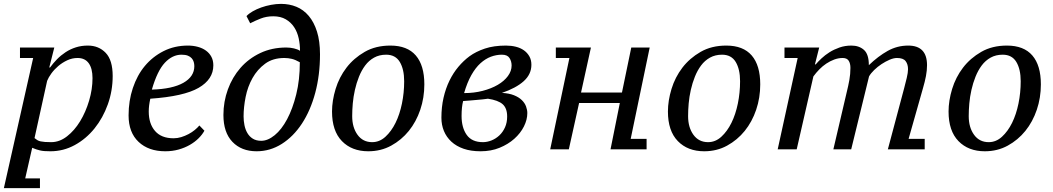

<svg xmlns="http://www.w3.org/2000/svg" viewBox="-20 -770 5431 990"><path d="M110 150 146 -8C153.3 -4.7 160.2 -2 166.5 0C172.8 2 179.3 3.8 186 5.5C192.7 7.2 200.3 8.3 209 9C217.7 9.7 228 10 240 10C284.7 10 326.5 -0.7 365.5 -22C404.5 -43.3 438.5 -72 467.5 -108C496.5 -144 519.3 -185.3 536 -232C552.7 -278.7 561 -327.3 561 -378C561 -432.7 549 -472.5 525 -497.5C501 -522.5 470.3 -535 433 -535C411 -535 390.5 -532 371.5 -526C352.5 -520 334.8 -511.7 318.5 -501C302.2 -490.3 287.3 -478.2 274 -464.5C260.7 -450.8 248.7 -436.7 238 -422H234L260 -525H83V-471H151L0 200H186V150ZM380 -471C405.3 -471 424.5 -462 437.5 -444C450.5 -426 457 -400.3 457 -367C457 -329 451.2 -290.3 439.5 -251C427.8 -211.7 412.3 -176.2 393 -144.5C373.7 -112.8 351.2 -87 325.5 -67C299.8 -47 272.7 -37 244 -37C231.3 -37 220.7 -37.3 212 -38C203.3 -38.7 195.8 -39.7 189.5 -41C183.2 -42.3 177.5 -44.5 172.5 -47.5C167.5 -50.5 162.7 -54 158 -58L223 -353C227.7 -365 235 -377.8 245 -391.5C255 -405.2 266.8 -417.8 280.5 -429.5C294.2 -441.2 309.5 -451 326.5 -459C343.5 -467 361.3 -471 380 -471Z M1034 -96 1008 -123C1002 -115.7 994.2 -108 984.5 -100C974.8 -92 964 -84.8 952 -78.5C940 -72.2 927.5 -67 914.5 -63C901.5 -59 888.3 -57 875 -57C833 -57 801.2 -69.5 779.5 -94.5C757.8 -119.5 747 -153 747 -195C747 -205.7 747.7 -216.3 749 -227C750.3 -237.7 752.3 -249 755 -261C870.3 -269 953.3 -287.7 1004 -317C1054.7 -346.3 1080 -385 1080 -433C1080 -449.7 1076.7 -464.3 1070 -477C1063.3 -489.7 1054 -500.3 1042 -509C1030 -517.7 1016 -524.2 1000 -528.5C984 -532.8 967 -535 949 -535C903 -535 861.2 -525.5 823.5 -506.5C785.8 -487.5 753.7 -462 727 -430C700.3 -398 679.7 -360 665 -316C650.3 -272 643 -225 643 -175C643 -116.3 660.2 -70.8 694.5 -38.5C728.8 -6.2 774.7 10 832 10C856.7 10 879.7 7 901 1C922.3 -5 941.7 -13 959 -23C976.3 -33 991.3 -44.3 1004 -57C1016.7 -69.7 1026.7 -82.7 1034 -96ZM916 -488C929.3 -488 940.2 -486.3 948.5 -483C956.8 -479.7 963.5 -475.2 968.5 -469.5C973.5 -463.8 977 -457.5 979 -450.5C981 -443.5 982 -436.3 982 -429C982 -393 963.2 -364.3 925.5 -343C887.8 -321.7 833.7 -310 763 -308C781.7 -372.7 804 -418.8 830 -446.5C856 -474.2 884.7 -488 916 -488Z M1132 -177C1132 -117 1147.5 -70.8 1178.5 -38.5C1209.5 -6.2 1251 10 1303 10C1349.7 10 1393 -2.7 1433 -28C1473 -53.3 1507.7 -88.3 1537 -133C1566.3 -177.7 1589.2 -230.5 1605.5 -291.5C1621.8 -352.5 1630 -418.7 1630 -490C1630 -535.3 1624.8 -574.3 1614.5 -607C1604.2 -639.7 1590 -666.7 1572 -688C1554 -709.3 1532.8 -725 1508.5 -735C1484.2 -745 1457.7 -750 1429 -750C1412.3 -750 1395.2 -748.3 1377.5 -745C1359.8 -741.7 1343 -737.2 1327 -731.5C1311 -725.8 1296.3 -719.2 1283 -711.5C1269.7 -703.8 1259 -695.7 1251 -687L1270 -650C1286.7 -658.7 1304.8 -666.8 1324.5 -674.5C1344.2 -682.2 1365.7 -686 1389 -686C1414.3 -686 1435.8 -680.8 1453.5 -670.5C1471.2 -660.2 1485.5 -646.7 1496.5 -630C1507.5 -613.3 1515.3 -594.3 1520 -573C1524.7 -551.7 1527 -530 1527 -508C1519 -513.3 1508.5 -517.5 1495.5 -520.5C1482.5 -523.5 1469.3 -525 1456 -525C1406.7 -525 1362 -515.5 1322 -496.5C1282 -477.5 1248 -452 1220 -420C1192 -388 1170.3 -351 1155 -309C1139.7 -267 1132 -223 1132 -177ZM1446 -471C1459.3 -471 1472.2 -469.5 1484.5 -466.5C1496.8 -463.5 1510.7 -457.7 1526 -449C1526 -388.3 1519.8 -333.2 1507.5 -283.5C1495.2 -233.8 1479.5 -191.2 1460.5 -155.5C1441.5 -119.8 1420.2 -92.3 1396.5 -73C1372.8 -53.7 1349.7 -44 1327 -44C1309.7 -44 1295.2 -47.7 1283.5 -55C1271.8 -62.3 1262.5 -72 1255.5 -84C1248.5 -96 1243.5 -109.5 1240.5 -124.5C1237.5 -139.5 1236 -154.7 1236 -170C1236 -201.3 1239.5 -234.7 1246.5 -270C1253.5 -305.3 1265.3 -337.8 1282 -367.5C1298.7 -397.2 1320.3 -421.8 1347 -441.5C1373.7 -461.2 1406.7 -471 1446 -471Z M1692 -195C1692 -128.3 1709 -77.5 1743 -42.5C1777 -7.5 1822.3 10 1879 10C1922.3 10 1961.7 0.3 1997 -19C2032.3 -38.3 2062.7 -63.7 2088 -95C2113.3 -126.3 2133 -162.7 2147 -204C2161 -245.3 2168 -289 2168 -335C2168 -400.3 2153.3 -450 2124 -484C2094.7 -518 2051 -535 1993 -535C1942.3 -535 1898.2 -524.2 1860.5 -502.5C1822.8 -480.8 1791.5 -453.7 1766.5 -421C1741.5 -388.3 1722.8 -351.8 1710.5 -311.5C1698.2 -271.2 1692 -232.3 1692 -195ZM1971 -488C2003 -488 2026.5 -475.5 2041.5 -450.5C2056.5 -425.5 2064 -392.3 2064 -351C2064 -311.7 2060.2 -273.3 2052.5 -236C2044.8 -198.7 2033.8 -165.5 2019.5 -136.5C2005.2 -107.5 1987.8 -83.7 1967.5 -65C1947.2 -46.3 1924.3 -37 1899 -37C1867 -37 1841.8 -49.7 1823.5 -75C1805.2 -100.3 1796 -132.3 1796 -171C1796 -191.7 1797 -213.5 1799 -236.5C1801 -259.5 1804.7 -282.8 1810 -306.5C1815.3 -330.2 1822.3 -352.8 1831 -374.5C1839.7 -396.2 1850.3 -415.5 1863 -432.5C1875.7 -449.5 1891 -463 1909 -473C1927 -483 1947.7 -488 1971 -488Z M2720 -436C2720 -452.7 2716.5 -467.2 2709.5 -479.5C2702.5 -491.8 2693.2 -502.2 2681.5 -510.5C2669.8 -518.8 2656 -525 2640 -529C2624 -533 2607 -535 2589 -535C2547 -535 2510.7 -529.8 2480 -519.5C2449.3 -509.2 2423 -496 2401 -480C2380.3 -464.7 2361.2 -446.5 2343.5 -425.5C2325.8 -404.5 2310.5 -380.7 2297.5 -354C2284.5 -327.3 2274.3 -298 2267 -266C2259.7 -234 2256 -199.7 2256 -163C2256 -138.3 2260.3 -115.5 2269 -94.5C2277.7 -73.5 2290.5 -55.2 2307.5 -39.5C2324.5 -23.8 2345.5 -11.7 2370.5 -3C2395.5 5.7 2424.7 10 2458 10C2494 10 2526.7 4 2556 -8C2585.3 -20 2610.7 -35.5 2632 -54.5C2653.3 -73.5 2669.8 -94.7 2681.5 -118C2693.2 -141.3 2699 -164.3 2699 -187C2699 -197.7 2696.8 -209 2692.5 -221C2688.2 -233 2680.8 -244 2670.5 -254C2660.2 -264 2646.7 -272.3 2630 -279C2613.3 -285.7 2592.7 -289.7 2568 -291C2616.7 -307.7 2654.2 -327.8 2680.5 -351.5C2706.8 -375.2 2720 -403.3 2720 -436ZM2595 -169C2595 -148.3 2591.3 -129.8 2584 -113.5C2576.7 -97.2 2567 -83.3 2555 -72C2543 -60.7 2529.5 -52 2514.5 -46C2499.5 -40 2484.7 -37 2470 -37C2432 -37 2404.2 -49.5 2386.5 -74.5C2368.8 -99.5 2360 -132 2360 -172C2360 -203.3 2362.7 -229 2368 -249C2378 -249.7 2388.8 -250.5 2400.5 -251.5L2435 -254.5L2468 -257.5C2478.7 -258.5 2488 -259.7 2496 -261C2531.3 -255.7 2556.7 -246.2 2572 -232.5C2587.3 -218.8 2595 -197.7 2595 -169ZM2568 -488C2586.7 -488 2599.7 -482.3 2607 -471C2614.3 -459.7 2618 -446.7 2618 -432C2618 -413.3 2611.7 -395.3 2599 -378C2586.3 -360.7 2568.8 -345.5 2546.5 -332.5C2524.2 -319.5 2498.2 -309.2 2468.5 -301.5C2438.8 -293.8 2407 -290 2373 -290C2383.7 -326.7 2396.2 -357.7 2410.5 -383C2424.8 -408.3 2440.5 -428.7 2457.5 -444C2474.5 -459.3 2492.3 -470.5 2511 -477.5C2529.7 -484.5 2548.7 -488 2568 -488Z M3330 -525H3235L3187 -293H2976L3027 -525H2846V-471H2916L2817 0H2913L2966 -239H3176L3128 0H3314V-54H3232Z M3424 -195C3424 -128.3 3441 -77.5 3475 -42.5C3509 -7.5 3554.3 10 3611 10C3654.3 10 3693.7 0.3 3729 -19C3764.3 -38.3 3794.7 -63.7 3820 -95C3845.3 -126.3 3865 -162.7 3879 -204C3893 -245.3 3900 -289 3900 -335C3900 -400.3 3885.3 -450 3856 -484C3826.7 -518 3783 -535 3725 -535C3674.3 -535 3630.2 -524.2 3592.5 -502.5C3554.8 -480.8 3523.5 -453.7 3498.5 -421C3473.5 -388.3 3454.8 -351.8 3442.5 -311.5C3430.2 -271.2 3424 -232.3 3424 -195ZM3703 -488C3735 -488 3758.5 -475.5 3773.5 -450.5C3788.5 -425.5 3796 -392.3 3796 -351C3796 -311.7 3792.2 -273.3 3784.5 -236C3776.8 -198.7 3765.8 -165.5 3751.5 -136.5C3737.2 -107.5 3719.8 -83.7 3699.5 -65C3679.2 -46.3 3656.3 -37 3631 -37C3599 -37 3573.8 -49.7 3555.5 -75C3537.2 -100.3 3528 -132.3 3528 -171C3528 -191.7 3529 -213.5 3531 -236.5C3533 -259.5 3536.7 -282.8 3542 -306.5C3547.3 -330.2 3554.3 -352.8 3563 -374.5C3571.7 -396.2 3582.3 -415.5 3595 -432.5C3607.7 -449.5 3623 -463 3641 -473C3659 -483 3679.7 -488 3703 -488Z M4642 -315 4558 0H4748V-54H4665L4739 -315C4745.7 -337.7 4750.8 -358.7 4754.5 -378C4758.2 -397.3 4760 -416 4760 -434C4760 -501.3 4727.7 -535 4663 -535C4625 -535 4589.7 -525.8 4557 -507.5C4524.3 -489.2 4492 -464.7 4460 -434C4460 -471.3 4451.7 -497.5 4435 -512.5C4418.3 -527.5 4396.7 -535 4370 -535C4348 -535 4327.5 -531.7 4308.5 -525C4289.5 -518.3 4272.3 -510.2 4257 -500.5C4241.7 -490.8 4228 -480.3 4216 -469C4204 -457.7 4194 -447.3 4186 -438H4182L4204 -525H4025V-471H4093L3990 0H4088L4174 -376C4183.3 -388.7 4193.5 -400.7 4204.5 -412C4215.5 -423.3 4227.5 -433.3 4240.5 -442C4253.5 -450.7 4267.2 -457.7 4281.5 -463C4295.8 -468.3 4310.3 -471 4325 -471C4339.7 -471 4350 -466.3 4356 -457C4362 -447.7 4365 -435.3 4365 -420C4365 -398.7 4363.2 -377.8 4359.5 -357.5C4355.8 -337.2 4351.3 -316.3 4346 -295L4277 0H4369L4461 -376C4467 -386.7 4475.8 -397.7 4487.5 -409C4499.2 -420.3 4511.8 -430.5 4525.5 -439.5C4539.2 -448.5 4553 -456 4567 -462C4581 -468 4593.7 -471 4605 -471C4626.3 -471 4641.2 -465.7 4649.5 -455C4657.8 -444.3 4662 -430.3 4662 -413C4662 -401.7 4659.8 -386.8 4655.5 -368.5C4651.2 -350.2 4646.7 -332.3 4642 -315Z M4871 -195C4871 -128.3 4888 -77.5 4922 -42.5C4956 -7.5 5001.3 10 5058 10C5101.3 10 5140.7 0.3 5176 -19C5211.3 -38.3 5241.7 -63.7 5267 -95C5292.3 -126.3 5312 -162.7 5326 -204C5340 -245.3 5347 -289 5347 -335C5347 -400.3 5332.3 -450 5303 -484C5273.7 -518 5230 -535 5172 -535C5121.3 -535 5077.2 -524.2 5039.5 -502.5C5001.8 -480.8 4970.5 -453.7 4945.5 -421C4920.5 -388.3 4901.8 -351.8 4889.5 -311.5C4877.2 -271.2 4871 -232.3 4871 -195ZM5150 -488C5182 -488 5205.5 -475.5 5220.5 -450.5C5235.5 -425.5 5243 -392.3 5243 -351C5243 -311.7 5239.2 -273.3 5231.5 -236C5223.8 -198.7 5212.8 -165.5 5198.5 -136.5C5184.2 -107.5 5166.8 -83.7 5146.5 -65C5126.2 -46.3 5103.3 -37 5078 -37C5046 -37 5020.8 -49.7 5002.5 -75C4984.2 -100.3 4975 -132.3 4975 -171C4975 -191.7 4976 -213.5 4978 -236.5C4980 -259.5 4983.7 -282.8 4989 -306.5C4994.3 -330.2 5001.3 -352.8 5010 -374.5C5018.7 -396.2 5029.3 -415.5 5042 -432.5C5054.7 -449.5 5070 -463 5088 -473C5106 -483 5126.7 -488 5150 -488Z"/></svg>

Font: PT Serif Caption
Style: Italic
Weight: 400
Italic angle: -12°
Designer: A.Korolkova, O.Umpeleva, V.Yefimov
Foundry: ParaType Ltd
Version: Version 1.000W OFL